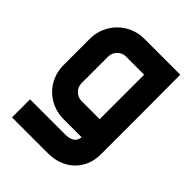

<svg xmlns="http://www.w3.org/2000/svg" viewBox="-231 -742 1053 1053"><g transform="rotate(45 295.5 -216.0)"><path d="M541 -8Q541 38 525 75Q509 112 481 138.5Q453 165 414.5 179Q376 193 331 193H53V53H331Q357 53 377 41Q397 29 400 0H260Q216 0 177.5 -16Q139 -32 110.5 -60.5Q82 -89 66 -127.5Q50 -166 50 -210V-415Q50 -458 66.5 -496.5Q83 -535 111.5 -563.5Q140 -592 178.5 -608.5Q217 -625 260 -625H540Q541 -470 541 -316.5Q541 -163 541 -8ZM190 -415V-210Q190 -181 210.5 -160.5Q231 -140 260 -140H400V-485H260Q231 -485 210.5 -464.5Q190 -444 190 -415Z"/></g></svg>

Font: CAT North
Style: Regular
Weight: 400
Designer: Peter Wiegel
Foundry: Peter Wiegel
Version: Version 1.000